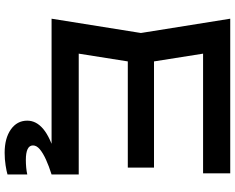

<svg xmlns="http://www.w3.org/2000/svg" viewBox="-110 -680 987 806"><g transform="rotate(90 383.0 -276.5)"><path d="M683 -430V-320H159V-430ZM246 -375 193 -40 130 -114H712V0H58L118 -375L58 -750H707V-636H130L193 -710ZM633 -17 690 -13V0H712Q677 11 649.5 23.5Q622 36 606 49.5Q590 63 590 78Q590 108 651 108Q667 108 683 106.5Q699 105 712 102V185Q699 189 673.5 193Q648 197 621 197Q560 197 523 171Q486 145 486 102Q486 64 521.5 34.5Q557 5 633 -17Z"/></g></svg>

Font: Unbounded
Style: Regular
Weight: 400
Designer: Luke Prowse, Jean-Baptiste Morizot, Fátima Lázaro, Florian Runge
Foundry: NaN
Version: Version 1.701;gftools[0.9.28.dev5+ged2979d]